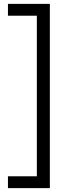

<svg xmlns="http://www.w3.org/2000/svg" viewBox="-20 -760 346 990"><path d="M21 149H170V-679H21V-740H237V210H21Z"/></svg>

Font: Georama ExtraCondensed Thin
Style: Regular
Weight: 400
Version: Version 1.001